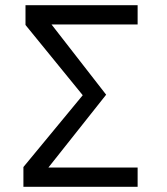

<svg xmlns="http://www.w3.org/2000/svg" viewBox="-20 -718 640 738"><path d="M70 0V-76L298 -352L78 -622V-698H509V-624H178L388 -354L166 -74H509V0Z"/></svg>

Font: iA Writer Duo V
Style: Regular
Weight: 400
Designer: Mike Abbink, Paul van der Laan, Pieter van Rosmalen, Oliver Reichenstein
Foundry: Information Architects Inc.
Version: Version 2.000